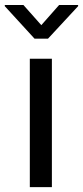

<svg xmlns="http://www.w3.org/2000/svg" viewBox="-47 -770 342 790"><path d="M166.5 0H75.7V-528.3H166.5ZM123 -666.5 196.3 -749.5H274.4V-744.6L150.4 -610.8H95.2L-27.3 -744.6V-749.5H49.3Z"/></svg>

Font: Roboto
Style: Regular
Weight: 400
Designer: Google
Version: Version 2.001047; 2015